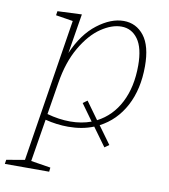

<svg xmlns="http://www.w3.org/2000/svg" viewBox="-128 -602 798 904"><g transform="rotate(10 270.5 -150.0)"><path d="M364 -27 425 57 404 72 340 -16Q286 6 219 6Q164 6 109 -8L76 195L170 210L168 230H-44L-41 210L46 195L154 -488L72 -501L75 -521L191 -526L160 -336Q201 -431 265.5 -480.5Q330 -530 391 -530Q451 -530 488.5 -482Q526 -434 526 -337Q526 -227 483.5 -147Q441 -67 364 -27ZM348 -48Q418 -84 456 -158Q494 -232 494 -335Q494 -419 464 -460.5Q434 -502 385 -502Q339 -502 288 -467.5Q237 -433 195.5 -362Q154 -291 138 -190L113 -36Q170 -20 224 -20Q278 -20 324 -37L267 -116L288 -131Z"/></g></svg>

Font: Bitter Pro ExtraLight
Style: Italic
Weight: 275
Italic angle: -9°
Designer: Sol Matas, and Bitter project Authors
Foundry: Sol Matas
Version: Version 1.010